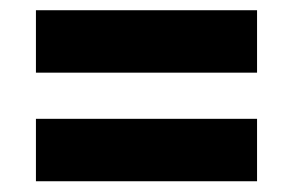

<svg xmlns="http://www.w3.org/2000/svg" viewBox="-20 -492 558 366"><path d="M48.5 -146.5V-265.5H470V-146.5ZM48.5 -353.5V-472.5H470V-353.5Z"/></svg>

Font: Anek Latin Medium
Style: Bold
Weight: 700
Version: Version 1.003